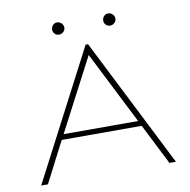

<svg xmlns="http://www.w3.org/2000/svg" viewBox="-84 -846 918 929"><g transform="rotate(-10 375.0 -382.0)"><path d="M674 0 573 -200H180L77 0H44L374 -634H386L706 0ZM380 -582 194 -226H560ZM256 -704Q244 -704 235.5 -712.5Q227 -721 227 -733Q227 -746 235.5 -755Q244 -764 256 -764Q268 -764 277.5 -755Q287 -746 287 -733Q287 -721 277.5 -712.5Q268 -704 256 -704ZM507 -704Q495 -704 486.5 -712.5Q478 -721 478 -733Q478 -746 486.5 -755Q495 -764 507 -764Q519 -764 528.5 -755Q538 -746 538 -733Q538 -721 528.5 -712.5Q519 -704 507 -704Z"/></g></svg>

Font: Inconsolata ExtraExpanded ExtraLight
Style: Regular
Weight: 200
Width: 8
Monospace: yes
Designer: Raph Levien, Cyreal, Brenton Simpson
Foundry: Raph Levien, Cyreal, Google
Version: Version 3.100; ttfautohint (v1.8.4.7-5d5b)